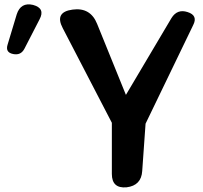

<svg xmlns="http://www.w3.org/2000/svg" viewBox="-20 -832 908 860"><path d="M481 -282 261 -706Q223 -778 305 -789Q385 -800 415 -725L544 -407L748 -751Q774 -793 820 -778Q868 -763 845 -719L632 -278L617 -66Q613 -1 547 7Q481 13 481 -53ZM39 -590Q3 -597 14 -632L55 -768Q73 -823 128 -810Q184 -795 157 -745L89 -613Q73 -583 39 -590Z"/></svg>

Font: MaokenZhuyuanTi
Style: Regular
Weight: 400
Designer: Fontworks Inc & LongZhuTi team: ZERO子、时光羊、荆南、频凡、刘鹏、Little White Dog、帆影Magmeta、奈白不弍、白日月球、ChaoTawei、雨三（排名不分先后）
Version: Version 1.000; 20230222